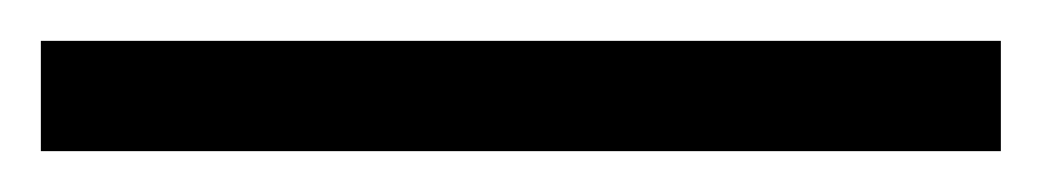

<svg xmlns="http://www.w3.org/2000/svg" viewBox="-20 20 510 94"><path d="M0 94V40H470V94Z"/></svg>

Font: Literata 60pt Medium
Style: Regular
Weight: 500
Designer: Latin by Veronika Burian and Jose Scaglione. Greek by Irene Vlachou. Cyrillic by Vera Evstafieva.
Foundry: TypeTogether
Version: Version 3.103;gftools[0.9.29]